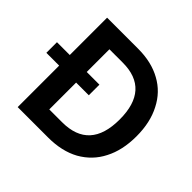

<svg xmlns="http://www.w3.org/2000/svg" viewBox="-213 -920 1113 1113"><g transform="rotate(45 343.5 -363.5)"><path d="M68 -337H-37V-424H68V-730H323Q432 -730 511 -686Q590 -643 632 -560Q675 -478 675 -364Q675 -250 632 -168Q591 -87 510 -41Q430 3 318 3H68ZM312 -117Q537 -117 537 -364Q537 -610 316 -610H207V-424H311V-337H207V-117Z"/></g></svg>

Font: Sinter Bold
Style: Regular
Weight: 700
Foundry: Adobe & rsms
Version: Version 1.000